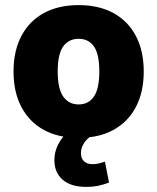

<svg xmlns="http://www.w3.org/2000/svg" viewBox="-20 -529 615 752"><path d="M288 11Q209 11 152 -20Q95 -51 64 -109.5Q33 -168 33 -249Q33 -330 64 -388.5Q95 -447 152 -478Q209 -509 288 -509Q367 -509 424 -478Q481 -447 512 -388.5Q543 -330 543 -249Q543 -168 512 -109.5Q481 -51 424 -20Q367 11 288 11ZM288 -120Q327 -120 348 -151Q369 -182 369 -249Q369 -317 348 -347Q327 -377 288 -377Q249 -377 227.5 -347Q206 -317 206 -249Q206 -182 227.5 -151Q249 -120 288 -120ZM318 203Q258 203 225.5 175Q193 147 193 98Q193 55 220.5 16Q248 -23 294 -47L343 0Q329 8 318.5 19.5Q308 31 302.5 44Q297 57 297 71Q297 92 309.5 103Q322 114 342 114Q354 114 365.5 111.5Q377 109 391 104L407 186Q383 195 363 199Q343 203 318 203Z"/></svg>

Font: Nunito Sans 10pt SemiCondensed Black
Style: Regular
Weight: 900
Width: 4
Designer: Vernon Adams
Foundry: Vernon Adams
Version: Version 3.101;gftools[0.9.27]